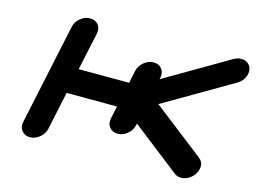

<svg xmlns="http://www.w3.org/2000/svg" viewBox="-96 -876 1391 1043"><g transform="rotate(15 600.0 -354.0)"><path d="M685.1 -222.2 682.6 -212.4Q676.8 -183.1 651.6 -162.4Q626.5 -141.6 597.2 -141.6Q567.9 -141.6 551.3 -162.6Q539.6 -177.7 539.6 -197.3Q539.6 -204.6 541 -212.4L556.6 -283.7L272.9 -284.2L227.5 -70.8Q221.2 -41.5 196 -20.8Q170.9 0 141.6 0Q112.3 0 96.2 -21Q84 -35.6 84 -55.2Q84 -62.5 85.9 -70.8L206.5 -637.7Q212.4 -667 237.5 -687.7Q262.7 -708.5 292 -708.5Q321.3 -708.5 337.9 -688.5Q349.6 -673.3 349.6 -653.3Q349.6 -646 348.1 -637.7L302.7 -425.8L586.4 -425.3L601.6 -496.1Q607.9 -525.4 633.1 -546.1Q658.2 -566.9 687.5 -566.9Q716.8 -566.9 732.9 -546.4Q745.1 -531.2 745.1 -511.7Q745.1 -504.4 743.2 -496.1L741.2 -486.8L1100.1 -696.3Q1120.1 -708.5 1142.6 -708.5Q1171.9 -708.5 1188.5 -688Q1200.2 -672.4 1200.2 -652.8Q1200.2 -645.5 1198.7 -637.7Q1190.9 -601.1 1154.3 -578.6L770 -354.5L1059.1 -129.9Q1080.1 -112.8 1080.1 -86.9Q1080.1 -79.1 1078.1 -70.8Q1071.8 -41.5 1046.6 -20.8Q1021.5 0 992.2 0Q969.7 0 954.6 -12.2Z"/></g></svg>

Font: Robtronika
Style: Italic
Weight: 400
Italic angle: -12°
Designer: GGBot
Version: 1.00